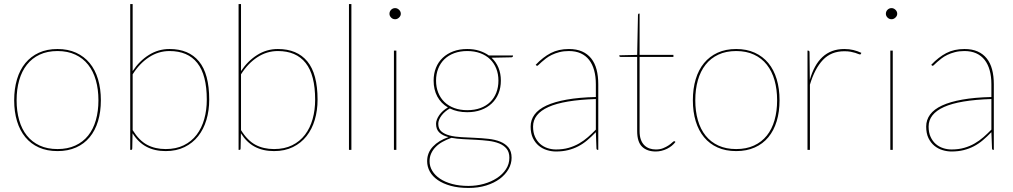

<svg xmlns="http://www.w3.org/2000/svg" viewBox="-20 -740 5002 948"><path d="M264 -498Q315.5 -498 355.5 -479.8Q395.5 -461.5 422.8 -428.5Q450 -395.5 464 -348.8Q478 -302 478 -245Q478 -188 464 -141.8Q450 -95.5 422.8 -62.5Q395.5 -29.5 355.5 -11.8Q315.5 6 264 6Q212 6 172.2 -11.8Q132.5 -29.5 105.2 -62.5Q78 -95.5 64 -141.8Q50 -188 50 -245Q50 -302 64 -348.8Q78 -395.5 105.2 -428.5Q132.5 -461.5 172.2 -479.8Q212 -498 264 -498ZM264 -4Q314 -4 352 -21.5Q390 -39 415.2 -70.5Q440.5 -102 453.2 -146.5Q466 -191 466 -245Q466 -299 453.2 -343.8Q440.5 -388.5 415.2 -420.5Q390 -452.5 352 -470.2Q314 -488 264 -488Q213.5 -488 175.8 -470.2Q138 -452.5 112.8 -420.5Q87.5 -388.5 74.8 -343.8Q62 -299 62 -245Q62 -191 74.8 -146.5Q87.5 -102 112.8 -70.5Q138 -39 175.8 -21.5Q213.5 -4 264 -4Z M623 0V-720H635V-389Q668 -439 714.8 -468.5Q761.5 -498 817 -498Q912 -498 962.5 -436.8Q1013 -375.5 1013 -248Q1013 -194.5 999.2 -148.2Q985.5 -102 958.5 -67.8Q931.5 -33.5 891.2 -13.8Q851 6 798 6Q743.5 6 703 -15.5Q662.5 -37 634.5 -82L633 -7Q633 -4.5 632 -2.2Q631 0 627 0ZM817 -488Q762.5 -488 715.8 -457.5Q669 -427 635 -373V-97.5Q667 -46 706.5 -25Q746 -4 798 -4Q849.5 -4 887.5 -22.8Q925.5 -41.5 950.8 -74.5Q976 -107.5 988.5 -152Q1001 -196.5 1001 -248Q1001 -370 954.2 -429Q907.5 -488 817 -488Z M1158 0V-720H1170V-389Q1203 -439 1249.8 -468.5Q1296.5 -498 1352 -498Q1447 -498 1497.5 -436.8Q1548 -375.5 1548 -248Q1548 -194.5 1534.2 -148.2Q1520.5 -102 1493.5 -67.8Q1466.5 -33.5 1426.2 -13.8Q1386 6 1333 6Q1278.5 6 1238 -15.5Q1197.5 -37 1169.5 -82L1168 -7Q1168 -4.5 1167 -2.2Q1166 0 1162 0ZM1352 -488Q1297.5 -488 1250.8 -457.5Q1204 -427 1170 -373V-97.5Q1202 -46 1241.5 -25Q1281 -4 1333 -4Q1384.5 -4 1422.5 -22.8Q1460.5 -41.5 1485.8 -74.5Q1511 -107.5 1523.5 -152Q1536 -196.5 1536 -248Q1536 -370 1489.2 -429Q1442.5 -488 1352 -488Z M1715 -720V0H1703V-720Z M1937 -490V0H1925V-490ZM1959 -672Q1959 -661.5 1950.2 -653.2Q1941.5 -645 1931 -645Q1919.5 -645 1911.2 -653.2Q1903 -661.5 1903 -672Q1903 -683.5 1911.2 -691.8Q1919.5 -700 1931 -700Q1941.5 -700 1950.2 -691.8Q1959 -683.5 1959 -672Z M2287 -498Q2319.5 -498 2346.2 -489.5Q2373 -481 2394 -466H2513V-464Q2513 -461 2510.5 -459Q2508 -457 2505 -457L2407 -455Q2429.5 -434 2441.2 -405.5Q2453 -377 2453 -342Q2453 -307 2441.2 -278.2Q2429.5 -249.5 2407.8 -229Q2386 -208.5 2355.5 -197.2Q2325 -186 2287 -186Q2238 -186 2201 -204.5Q2188.5 -197.5 2178 -188.5Q2167.5 -179.5 2160 -169.5Q2152.5 -159.5 2148.2 -149Q2144 -138.5 2144 -129Q2144 -104 2159.5 -90.8Q2175 -77.5 2200.5 -71Q2226 -64.5 2258.5 -62.8Q2291 -61 2325 -59.5Q2359 -58 2391.5 -54.5Q2424 -51 2449.5 -40.8Q2475 -30.5 2490.5 -11.8Q2506 7 2506 39Q2506 68.5 2490.8 95.2Q2475.5 122 2447.8 142.8Q2420 163.5 2380.8 175.8Q2341.5 188 2293 188Q2243.5 188 2205.5 177.5Q2167.5 167 2141.5 149Q2115.5 131 2102.2 107Q2089 83 2089 56Q2089 14 2117.5 -16.2Q2146 -46.5 2194.5 -63Q2166.5 -70 2149.8 -85.2Q2133 -100.5 2133 -129Q2133 -139 2137.2 -150Q2141.5 -161 2149 -171.8Q2156.5 -182.5 2167.2 -192.2Q2178 -202 2191.5 -209.5Q2157.5 -229.5 2139.2 -263.5Q2121 -297.5 2121 -342Q2121 -376.5 2132.5 -405.2Q2144 -434 2165.8 -454.5Q2187.5 -475 2218 -486.5Q2248.5 -498 2287 -498ZM2495 39Q2495 11 2481.2 -5.8Q2467.5 -22.5 2444.5 -31.8Q2421.5 -41 2392 -44.5Q2362.5 -48 2330.5 -49.8Q2298.5 -51.5 2267 -53Q2235.5 -54.5 2209 -59.5Q2185.5 -51 2165.5 -40Q2145.5 -29 2131.2 -14.5Q2117 0 2109 17.5Q2101 35 2101 56Q2101 81.5 2114.5 103.8Q2128 126 2152.8 142.5Q2177.5 159 2213 168.5Q2248.5 178 2293 178Q2332.5 178 2369 167.8Q2405.5 157.5 2433.5 139.2Q2461.5 121 2478.2 95.5Q2495 70 2495 39ZM2287 -196Q2323.5 -196 2352 -206.5Q2380.5 -217 2400.2 -236.2Q2420 -255.5 2430.5 -282.5Q2441 -309.5 2441 -342Q2441 -374.5 2430.2 -401.5Q2419.5 -428.5 2399.5 -447.8Q2379.5 -467 2351 -477.5Q2322.5 -488 2287 -488Q2251.5 -488 2223 -477.5Q2194.5 -467 2174.5 -447.8Q2154.5 -428.5 2143.8 -401.5Q2133 -374.5 2133 -342Q2133 -309.5 2143.8 -282.5Q2154.5 -255.5 2174.5 -236.2Q2194.5 -217 2223 -206.5Q2251.5 -196 2287 -196Z M2932 0Q2925 0 2925 -8L2922 -87.5Q2901 -65.5 2880 -47.8Q2859 -30 2835.5 -17.8Q2812 -5.5 2785 1.2Q2758 8 2725 8Q2703 8 2680.8 1.2Q2658.5 -5.5 2640.5 -20.2Q2622.5 -35 2611.2 -58.2Q2600 -81.5 2600 -115Q2600 -148 2619.2 -174.2Q2638.5 -200.5 2678.2 -219Q2718 -237.5 2778.5 -248.2Q2839 -259 2922 -261V-324Q2922 -362.5 2913.5 -393Q2905 -423.5 2888.5 -444.5Q2872 -465.5 2847 -476.8Q2822 -488 2789 -488Q2763 -488 2742 -482.5Q2721 -477 2704.5 -469Q2688 -461 2675.8 -451.5Q2663.5 -442 2654.5 -434Q2645.5 -426 2640 -420.5Q2634.5 -415 2632 -415Q2630 -415 2627 -418L2625 -420Q2661 -458 2699.5 -478Q2738 -498 2789 -498Q2826.5 -498 2853.8 -486Q2881 -474 2899 -451.5Q2917 -429 2925.5 -396.8Q2934 -364.5 2934 -324V0ZM2725 -2Q2759.5 -2 2787.5 -10Q2815.5 -18 2839 -31.5Q2862.5 -45 2882.8 -62.8Q2903 -80.5 2922 -100V-251Q2764.5 -246 2688.2 -211.8Q2612 -177.5 2612 -115Q2612 -85.5 2621.8 -64.2Q2631.5 -43 2647.2 -29.2Q2663 -15.5 2683.2 -8.8Q2703.5 -2 2725 -2Z M3218 8Q3175 8 3150.5 -15.5Q3126 -39 3126 -93V-459H3045Q3038 -459 3038 -464V-467L3126 -469L3130 -666Q3130 -668.5 3131.2 -670.8Q3132.5 -673 3135 -673H3138V-469H3305V-459H3138V-93Q3138 -68 3144.2 -50.8Q3150.5 -33.5 3161.5 -22.8Q3172.5 -12 3187 -7Q3201.5 -2 3218 -2Q3239 -2 3254.8 -8.5Q3270.5 -15 3281.5 -22.5Q3292.5 -30 3299.2 -36.5Q3306 -43 3309 -43Q3311 -43 3313 -41L3315 -39Q3307.5 -29 3296.8 -20.2Q3286 -11.5 3273.2 -5.2Q3260.5 1 3246.2 4.5Q3232 8 3218 8Z M3615 -498Q3666.5 -498 3706.5 -479.8Q3746.5 -461.5 3773.8 -428.5Q3801 -395.5 3815 -348.8Q3829 -302 3829 -245Q3829 -188 3815 -141.8Q3801 -95.5 3773.8 -62.5Q3746.5 -29.5 3706.5 -11.8Q3666.5 6 3615 6Q3563 6 3523.2 -11.8Q3483.5 -29.5 3456.2 -62.5Q3429 -95.5 3415 -141.8Q3401 -188 3401 -245Q3401 -302 3415 -348.8Q3429 -395.5 3456.2 -428.5Q3483.5 -461.5 3523.2 -479.8Q3563 -498 3615 -498ZM3615 -4Q3665 -4 3703 -21.5Q3741 -39 3766.2 -70.5Q3791.5 -102 3804.2 -146.5Q3817 -191 3817 -245Q3817 -299 3804.2 -343.8Q3791.5 -388.5 3766.2 -420.5Q3741 -452.5 3703 -470.2Q3665 -488 3615 -488Q3564.5 -488 3526.8 -470.2Q3489 -452.5 3463.8 -420.5Q3438.5 -388.5 3425.8 -343.8Q3413 -299 3413 -245Q3413 -191 3425.8 -146.5Q3438.5 -102 3463.8 -70.5Q3489 -39 3526.8 -21.5Q3564.5 -4 3615 -4Z M3967 0V-490H3970Q3977 -490 3977 -482L3978.5 -346Q3989 -382.5 4004.5 -410.8Q4020 -439 4041 -458.5Q4062 -478 4088.8 -488Q4115.5 -498 4149 -498Q4173 -498 4193.5 -493Q4214 -488 4233 -479L4231 -475Q4230 -473.5 4229.2 -472.2Q4228.5 -471 4226 -471Q4223.5 -471 4217.8 -473.5Q4212 -476 4202.8 -479Q4193.5 -482 4180.2 -484.5Q4167 -487 4149 -487Q4083.5 -487 4043 -444Q4002.5 -401 3979 -322V0Z M4388 -490V0H4376V-490ZM4410 -672Q4410 -661.5 4401.2 -653.2Q4392.5 -645 4382 -645Q4370.5 -645 4362.2 -653.2Q4354 -661.5 4354 -672Q4354 -683.5 4362.2 -691.8Q4370.5 -700 4382 -700Q4392.5 -700 4401.2 -691.8Q4410 -683.5 4410 -672Z M4885 0Q4878 0 4878 -8L4875 -87.5Q4854 -65.5 4833 -47.8Q4812 -30 4788.5 -17.8Q4765 -5.5 4738 1.2Q4711 8 4678 8Q4656 8 4633.8 1.2Q4611.5 -5.5 4593.5 -20.2Q4575.5 -35 4564.2 -58.2Q4553 -81.5 4553 -115Q4553 -148 4572.2 -174.2Q4591.5 -200.5 4631.2 -219Q4671 -237.5 4731.5 -248.2Q4792 -259 4875 -261V-324Q4875 -362.5 4866.5 -393Q4858 -423.5 4841.5 -444.5Q4825 -465.5 4800 -476.8Q4775 -488 4742 -488Q4716 -488 4695 -482.5Q4674 -477 4657.5 -469Q4641 -461 4628.8 -451.5Q4616.5 -442 4607.5 -434Q4598.5 -426 4593 -420.5Q4587.5 -415 4585 -415Q4583 -415 4580 -418L4578 -420Q4614 -458 4652.5 -478Q4691 -498 4742 -498Q4779.5 -498 4806.8 -486Q4834 -474 4852 -451.5Q4870 -429 4878.5 -396.8Q4887 -364.5 4887 -324V0ZM4678 -2Q4712.5 -2 4740.5 -10Q4768.5 -18 4792 -31.5Q4815.5 -45 4835.8 -62.8Q4856 -80.5 4875 -100V-251Q4717.5 -246 4641.2 -211.8Q4565 -177.5 4565 -115Q4565 -85.5 4574.8 -64.2Q4584.5 -43 4600.2 -29.2Q4616 -15.5 4636.2 -8.8Q4656.5 -2 4678 -2Z"/></svg>

Font: Lato TR Hairline
Style: Regular
Weight: 250
Designer: Lukasz Dziedzic
Foundry: Lukasz Dziedzic
Version: Version 1.104 2013